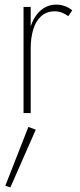

<svg xmlns="http://www.w3.org/2000/svg" viewBox="-20 -490 346 832"><path d="M113 -460H82V0H113ZM276 -420 293 -445Q279 -457 261 -463.5Q243 -470 224 -470Q185 -470 156.5 -445Q128 -420 113.5 -377.5Q99 -335 99 -280H113Q113 -324 123.5 -360.5Q134 -397 157.5 -419Q181 -441 218 -441Q234 -441 248 -435.5Q262 -430 276 -420ZM103 60 3 315 25 322 135 72Z"/></svg>

Font: Jost ExtraLight
Style: Regular
Weight: 250
Version: Version 3.710